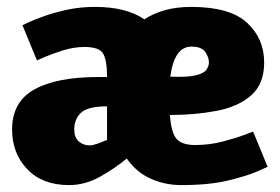

<svg xmlns="http://www.w3.org/2000/svg" viewBox="-20 -528 810 556"><path d="M534 -393Q485 -393 473 -306Q524 -304 547.5 -310Q571 -316 578 -326.5Q585 -337 585 -347Q585 -362 574.5 -377.5Q564 -393 534 -393ZM195 -153Q195 -130 208 -118.5Q221 -107 240 -107Q248 -107 261 -111.5Q274 -116 290 -123V-220Q234 -220 214.5 -201.5Q195 -183 195 -153ZM180 8Q103 8 59 -38Q15 -84 15 -153Q15 -233 79.5 -269Q144 -305 265 -305H290Q290 -354 278.5 -373Q267 -392 225 -392Q194 -392 162 -382Q130 -372 108.5 -362.5Q87 -353 87 -353L45 -455Q45 -455 62 -463Q79 -471 108.5 -481.5Q138 -492 175.5 -500Q213 -508 255 -508Q346 -508 398 -472Q424 -489 457.5 -498.5Q491 -508 534 -508Q646 -508 695.5 -462Q745 -416 745 -347Q745 -285 707.5 -252Q670 -219 607.5 -207Q545 -195 472 -195Q476 -142 492 -125Q508 -108 545 -108Q586 -108 624.5 -118Q663 -128 688 -137.5Q713 -147 713 -147L755 -45Q755 -45 726 -32Q697 -19 641.5 -5.5Q586 8 505 8Q458 8 416.5 -10.5Q375 -29 347 -69Q315 -42 271 -17Q227 8 180 8Z"/></svg>

Font: Epunda Sans Black
Style: Regular
Weight: 900
Designer: Simon Atzbach
Foundry: typofactur
Version: Version 2.204; ttfautohint (v1.8.4.7-5d5b)